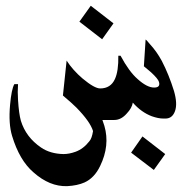

<svg xmlns="http://www.w3.org/2000/svg" viewBox="-20 -428 662 660"><path d="M324.2 -124Q360.4 -124 375 -156.2Q387.7 -183.6 386.7 -236.3H394.5Q423.8 -181.6 453.1 -156.2Q485.4 -127 509.8 -127Q532.2 -127 526.4 -146.5Q523.4 -157.2 499 -179.7Q490.2 -187.5 474.6 -200.2L480.5 -292Q482.4 -292 496.1 -275.4Q518.6 -251 536.1 -218.8Q560.5 -171.9 578.1 -115.2Q590.8 -71.3 581.5 -45.9Q572.3 -20.5 548.8 -20.5H541Q524.4 -20.5 502 -28.3Q465.8 -42 436.5 -75.2Q433.6 -56.6 416 -38.1Q396.5 -15.6 373 -15.6H332L338.9 4.9Q358.4 72.3 324.2 142.6Q304.7 183.6 270.5 199.2Q246.1 210 210.9 211.9Q150.4 213.9 94.7 164.1Q46.9 123 21.5 39.1Q8.8 -2.9 14.6 -67.4Q19.5 -122.1 29.3 -138.7H42Q40 -112.3 42 -84Q44.9 -37.1 51.8 -12.7Q69.3 43.9 121.1 79.1Q152.3 100.6 198.2 101.6Q217.8 101.6 239.3 93.8Q266.6 84 287.1 57.6Q295.9 47.9 299.8 22.5Q290 -9.8 242.2 -58.6Q226.6 -74.2 196.3 -99.6L209 -219.7Q230.5 -186.5 263.7 -158.2Q304.7 -124 324.2 -124ZM547.9 101.6 508.8 156.2 430.7 96.7 469.7 41ZM370.1 -347.7 331.1 -293 252.9 -353.5 292 -408.2Z"/></svg>

Font: Thabit-Bold-Oblique
Style: Bold Oblique
Weight: 700
Designer: Regenerated by Nadim Shaikli
Foundry: MAK Alagha
Version: 0.01